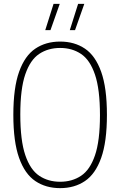

<svg xmlns="http://www.w3.org/2000/svg" viewBox="-20 -964 622 993"><path d="M291 9Q217 9 162.8 -27.5Q108.5 -64 78.8 -147.2Q49 -230.5 49 -370Q49 -509.5 78.8 -592.8Q108.5 -676 162.8 -712.5Q217 -749 291 -749Q365 -749 419.2 -712.5Q473.5 -676 503.2 -592.8Q533 -509.5 533 -370Q533 -230.5 503.2 -147.2Q473.5 -64 419.2 -27.5Q365 9 291 9ZM291 -24Q353 -24 399.2 -54.8Q445.5 -85.5 471.2 -160.5Q497 -235.5 497 -368Q497 -502.5 471.2 -578.2Q445.5 -654 399.2 -685Q353 -716 291 -716Q229 -716 182.8 -685.2Q136.5 -654.5 110.8 -579.5Q85 -504.5 85 -372Q85 -237.5 110.8 -161.8Q136.5 -86 182.8 -55Q229 -24 291 -24ZM341 -808 384 -944H416L368 -808ZM214 -808 257 -944H289L241 -808Z"/></svg>

Font: Encode Sans SC Condensed Thin
Style: Regular
Weight: 100
Width: 3
Designer: Multiple Designers
Foundry: Impallari Type
Version: Version 3.002